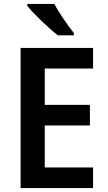

<svg xmlns="http://www.w3.org/2000/svg" viewBox="-20 -958 549 978"><path d="M257 -938H119V-928C149 -890 230 -812 275 -778H356V-790C327 -826 280 -893 257 -938ZM454 0V-105H208V-319H438V-424H208V-609H454V-714H85V0Z"/></svg>

Font: Noto Sans Kannada SemiCondensed SemiBold
Style: Regular
Weight: 600
Width: 4
Designer: Jelle Bosma - Monotype Design Team
Foundry: Monotype Imaging Inc.
Version: Version 2.005